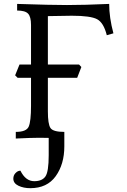

<svg xmlns="http://www.w3.org/2000/svg" viewBox="-20 -715 654 991"><path d="M312 0Q250 -3.9 183.6 -3.9Q142.1 -3.9 61.5 0V-34.2Q116.2 -34.2 128.2 -61.5Q140.1 -88.9 140.1 -168.5V-586.4Q140.1 -628.4 125 -644.5Q109.9 -660.6 68.4 -660.6V-694.8Q245.1 -689 325.7 -689Q415.5 -689 543.5 -694.8Q543.5 -624.5 565.4 -543L531.2 -533.2Q515.1 -597.7 481.4 -615.7Q447.8 -633.8 350.6 -633.8Q313.5 -633.8 227.1 -631.8V-140.1Q227.1 -74.7 240.5 -54.4Q253.9 -34.2 312 -34.2ZM378.4 -313.5H70.8L58.1 -326.2L80.6 -381.8H388.2L399.9 -369.1ZM136.2 256.3Q101.6 256.3 75.2 243.7Q48.8 231 48.8 207Q48.8 189.9 60.3 178Q71.8 166 85.4 166Q112.3 220.2 156.7 220.2Q197.3 220.2 214.4 195.8Q231.4 171.4 231.4 86.4V-32.2H312V40.5Q312 132.3 267.6 194.3Q223.1 256.3 136.2 256.3Z"/></svg>

Font: Almanac
Style: Regular
Weight: 400
Designer: Eden's Almanac
Version: Version 3.501;March 28, 2021;FontCreator 13.0.0.2683 64-bit